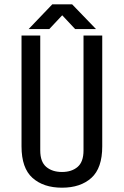

<svg xmlns="http://www.w3.org/2000/svg" viewBox="-20 -865 575 892"><path d="M329 -730 269 -794 209 -730H113L223 -845H315L426 -730ZM455 -185Q455 -84 404.5 -38.5Q354 7 268 7Q182 7 131 -38.5Q80 -84 80 -185V-700H167V-166Q167 -113 195 -89.5Q223 -66 268 -66Q313 -66 340.5 -89.5Q368 -113 368 -166V-700H455Z"/></svg>

Font: Share
Style: Regular
Weight: 400
Designer: Ralph du Carrois
Version: Version 1.002